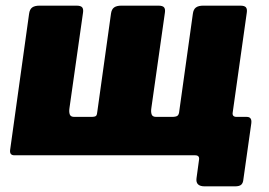

<svg xmlns="http://www.w3.org/2000/svg" viewBox="-20 -550 951 680"><path d="M31 0Q13 0 16 -20L83 -501Q85 -517 94 -523.5Q103 -530 120 -530H251Q266 -530 271 -524Q276 -518 274 -505L226 -167Q224 -154 227 -145Q230 -136 243 -136H303Q317 -136 320.5 -140Q324 -144 325 -157L373 -501Q375 -517 384 -523.5Q393 -530 410 -530H541Q556 -530 561 -524Q566 -518 564 -505L516 -167Q514 -154 517 -145Q520 -136 533 -136H589Q603 -136 608.5 -140Q614 -144 615 -157L663 -501Q665 -517 674 -523.5Q683 -530 700 -530H831Q846 -530 851 -524Q856 -518 854 -505L786 -23Q783 0 764 0ZM705 110Q672 110 676 81L685 15Q687 0 671 0H623L642 -136H799L804 -151Q802 -136 818 -136H854Q873 -136 870 -113L842 85Q841 98 834.5 104Q828 110 812 110Z"/></svg>

Font: Libre Franklin Black
Style: Italic
Weight: 900
Italic angle: -8°
Designer: Pablo Impallari, Rodrigo Fuenzalida, Nhung Nguyen
Foundry: Impallari Type
Version: Version 3.000